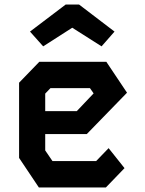

<svg xmlns="http://www.w3.org/2000/svg" viewBox="-20 -825 640 845"><path d="M153 -553 64 -461V-130L151 0H446L528 -85L458 -173L403 -116H211L179 -163V-235H362L539 -417L448 -553ZM179 -413 202 -437H376L392 -414L318 -336H179ZM328 -805H269L112 -686L170 -621L298 -703L427 -621L484 -686Z"/></svg>

Font: Kode Mono
Style: Bold
Weight: 700
Monospace: yes
Designer: Isa Ozler
Foundry: Kadena LLC
Version: Version 1.206;gftools[0.9.28]